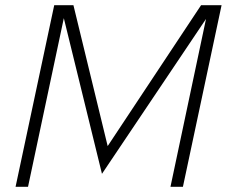

<svg xmlns="http://www.w3.org/2000/svg" viewBox="-20 -720 874 740"><path d="M40 0 189 -700H263L395 -157L755 -700H834L685 0H637L774 -647L373 -50L226 -650L88 0Z"/></svg>

Font: Red Hat Text VF
Style: Italic
Weight: 300
Italic angle: -12°
Designer: Pentagram, MCKL
Foundry: Pentagram, MCKL
Version: Version 1.023